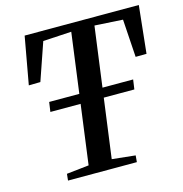

<svg xmlns="http://www.w3.org/2000/svg" viewBox="-109 -843 898 943"><g transform="rotate(-15 340.0 -371.5)"><path d="M121.5 0 125 -33.5 238.5 -46 326 -702 181.5 -693.5 115.5 -502.5 56.5 -501.5 100 -743H680.5L655 -501.5L599.5 -501L587 -693.5L444 -702L356 -46L474.5 -33.5L471.5 0ZM125 -348 132 -397H559L552 -348Z"/></g></svg>

Font: Merriweather 72pt Medium
Style: Italic
Weight: 500
Italic angle: -7.8°
Version: Version 2.101